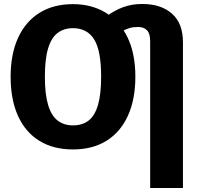

<svg xmlns="http://www.w3.org/2000/svg" viewBox="-20 -731 1000 961"><path d="M692.3 -711.1Q785.7 -711.1 840.7 -662.7Q895.7 -614.4 895.7 -519.3V210.1H731.6V-525.5Q731.6 -562.8 715.9 -579.4Q700.1 -596 670.9 -596Q647.3 -596 629.6 -590.9Q611.9 -585.7 590.9 -574.8L513.1 -649.5Q552.7 -678.7 595.8 -694.9Q638.8 -711.1 692.3 -711.1ZM345.4 -710.3Q438.1 -710.3 508.5 -667.8Q578.8 -625.2 618.2 -544.2Q657.5 -463.1 657.5 -347.1Q657.5 -233.7 620.4 -152.1Q583.3 -70.4 513.4 -26.7Q443.6 17 345.4 17Q247.5 17 177.7 -25.7Q107.8 -68.4 70.5 -150.1Q33.2 -231.7 33.2 -346.7Q33.2 -460.1 70.5 -541.7Q107.8 -623.2 177.7 -666.8Q247.5 -710.3 345.4 -710.3ZM345.4 -590Q299.6 -590 268.1 -565.9Q236.6 -541.7 220.6 -488.3Q204.6 -434.9 204.6 -346.7Q204.6 -259.6 220.8 -205.7Q237 -151.9 268.5 -127.6Q300 -103.4 345.4 -103.4Q392.2 -103.4 423.5 -127.6Q454.8 -151.9 470.5 -205.7Q486.2 -259.6 486.2 -347.1Q486.2 -478.7 450.9 -534.3Q415.7 -590 345.4 -590Z"/></svg>

Font: Fira Sans Variable
Style: Regular
Weight: 400
Designer: Carrois Corporate & Edenspiekermann AG
Foundry: Carrois Corporate GbR & Edenspiekermann AG
Version: Version 4.202